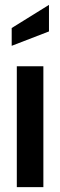

<svg xmlns="http://www.w3.org/2000/svg" viewBox="-20 -768 247 788"><path d="M49 -496H158V0H49ZM28 -653 181 -748V-639L28 -580Z"/></svg>

Font: Cabin Condensed SemiBold
Style: Regular
Weight: 600
Width: 3
Designer: Pablo Impallari
Foundry: Pablo Impallari. http://www.impallari.com Igino Marini. http://www.ikern.com
Version: Version 2.200